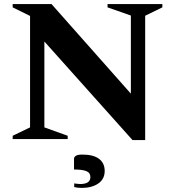

<svg xmlns="http://www.w3.org/2000/svg" viewBox="-20 -680 856 939"><path d="M42 0V-16L127 -57V-602L42 -644V-660H232L620 -222V-604L506 -644V-660H774V-644L690 -603V5H628L197 -477V-57L311 -16V0ZM380 239Q372 239 361.5 238Q351 237 343 235V217Q351 218 359 219Q367 220 372 220Q422 220 422 186Q422 165 402.5 157Q383 149 342 149V97Q342 88 351 82Q360 76 383 76Q437 76 464.5 97Q492 118 492 156Q492 196 460.5 217.5Q429 239 380 239Z"/></svg>

Font: Spectral SC
Style: Bold
Weight: 700
Designer: Jean-Baptiste Levee
Foundry: Production Type
Version: Version 2.001